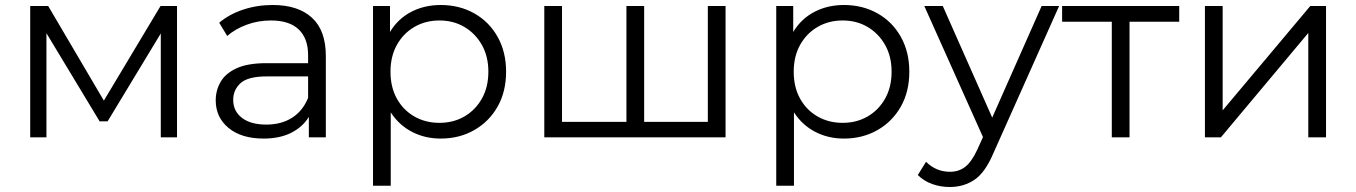

<svg xmlns="http://www.w3.org/2000/svg" viewBox="-20 -550 5433 769"><path d="M101 0V-526H173L396 -147L623 -526H689V0H624V-416L411 -64H379L166 -417V0Z M1217 0V-82Q1193 -42 1147 -18.5Q1101 5 1036 5Q947 5 895.5 -37.5Q844 -80 844 -148Q844 -188 863.5 -222Q883 -256 927.5 -276.5Q972 -297 1047 -297H1214V-329Q1214 -396 1176.5 -432Q1139 -468 1065 -468Q1014 -468 968 -451Q922 -434 890 -406L858 -459Q898 -493 954 -511.5Q1010 -530 1072 -530Q1174 -530 1229.5 -479Q1285 -428 1285 -326V0ZM1214 -158V-244H1049Q973 -244 943.5 -217Q914 -190 914 -150Q914 -105 949 -78Q984 -51 1047 -51Q1107 -51 1150 -78.5Q1193 -106 1214 -158Z M1745 5Q1682 5 1630 -22Q1578 -49 1545 -100V194H1474V-526H1542V-422Q1574 -475 1627 -502.5Q1680 -530 1745 -530Q1820 -530 1879.5 -496.5Q1939 -463 1973 -402.5Q2007 -342 2007 -263Q2007 -183 1973 -123Q1939 -63 1879.5 -29Q1820 5 1745 5ZM1740 -58Q1796 -58 1840 -83.5Q1884 -109 1910 -155Q1936 -201 1936 -263Q1936 -324 1910 -370Q1884 -416 1840 -442Q1796 -468 1740 -468Q1684 -468 1639.5 -442Q1595 -416 1569.5 -370Q1544 -324 1544 -263Q1544 -201 1569.5 -155Q1595 -109 1639.5 -83.5Q1684 -58 1740 -58Z M2160 0V-526H2231V-62H2489V-526H2560V-62H2815V-526H2886V0Z M3360 5Q3297 5 3245 -22Q3193 -49 3160 -100V194H3089V-526H3157V-422Q3189 -475 3242 -502.5Q3295 -530 3360 -530Q3435 -530 3494.5 -496.5Q3554 -463 3588 -402.5Q3622 -342 3622 -263Q3622 -183 3588 -123Q3554 -63 3494.5 -29Q3435 5 3360 5ZM3355 -58Q3411 -58 3455 -83.5Q3499 -109 3525 -155Q3551 -201 3551 -263Q3551 -324 3525 -370Q3499 -416 3455 -442Q3411 -468 3355 -468Q3299 -468 3254.5 -442Q3210 -416 3184.5 -370Q3159 -324 3159 -263Q3159 -201 3184.5 -155Q3210 -109 3254.5 -83.5Q3299 -58 3355 -58Z M3784 199Q3747 199 3713.5 187Q3680 175 3656 151L3689 98Q3729 138 3785 138Q3820 138 3845.5 118.5Q3871 99 3894 50L3917 -1L3682 -526H3756L3954 -79L4152 -526H4222L3959 63Q3926 141 3883 170Q3840 199 3784 199Z M4433 0V-463H4234V-526H4703V-463H4504V0Z M4806 0V-526H4877V-108L5228 -526H5291V0H5220V-418L4870 0Z"/></svg>

Font: Montserrat
Style: Regular
Weight: 400
Designer: Julieta Ulanovsky
Foundry: Julieta Ulanovsky
Version: Version 9.000; ttfautohint (v1.8.4.7-5d5b)